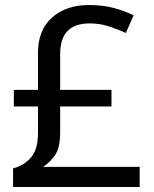

<svg xmlns="http://www.w3.org/2000/svg" viewBox="-20 -836 612 763"><path d="M334 -816Q389 -816 433 -804Q477 -792 511 -775L480 -705Q450 -719 413.5 -731Q377 -743 336 -743Q279 -743 249 -713.5Q219 -684 219 -618V-479H423V-413H219V-309Q219 -248 198 -218.5Q177 -189 151 -173H535V-93H32V-167Q75 -178 103 -210Q131 -242 131 -308V-413H35V-479H131V-627Q131 -716 186.5 -766Q242 -816 334 -816Z"/></svg>

Font: Noto Sans Kannada UI
Style: Regular
Weight: 400
Designer: Jelle Bosma - Monotype Design Team
Foundry: Monotype Imaging Inc.
Version: Version 2.005; ttfautohint (v1.8.4.7-5d5b)